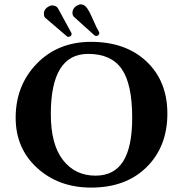

<svg xmlns="http://www.w3.org/2000/svg" viewBox="-20 -850 839 880"><path d="M194.8 -814.9Q208 -824.7 217.8 -825.2Q236.8 -825.2 245.1 -813L307.1 -699.2Q308.1 -698.2 308.1 -693.8Q308.1 -688 303.2 -684.1Q297.4 -681.2 293.9 -681.2Q289.1 -681.2 287.1 -683.1L189 -767.1Q181.2 -772 181.2 -787.1Q180.7 -803.7 194.8 -814.9ZM327.1 -820.8Q340.3 -829.6 350.1 -830.1Q367.2 -830.1 379.6 -812Q392.1 -793.9 407.5 -757.6Q422.9 -721.2 434.1 -703.1Q435.1 -702.1 435.1 -699.2Q435.1 -693.4 430.2 -688Q429.2 -688 426 -686.5Q422.9 -685.1 421.9 -685.1Q418 -685.1 414.1 -687L318.8 -772.9Q312 -779.8 312 -792Q312 -808.6 327.1 -820.8ZM383.8 -603Q212.9 -603 212.9 -327.1Q212.9 -188 268.6 -116.5Q324.2 -44.9 418 -44.9Q502.9 -44.9 544.4 -110.4Q585.9 -175.8 585.9 -310.1Q585.9 -464.8 537.8 -533.9Q489.7 -603 383.8 -603ZM747.1 -329.1Q747.1 -178.2 652.1 -84.2Q557.1 9.8 397.9 9.8Q249 9.8 150.4 -80.1Q51.8 -169.9 51.8 -310.1Q51.8 -459 148.9 -558.6Q246.1 -658.2 397 -658.2Q556.2 -658.2 651.6 -568.1Q747.1 -478 747.1 -329.1Z"/></svg>

Font: Linux Biolinum
Style: Bold
Weight: 700
Designer: Philipp H. Poll
Foundry: Philipp H. Poll
Version: Version 1.3.2 ; ttfautohint (v0.9)